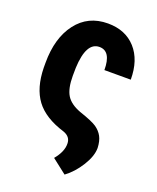

<svg xmlns="http://www.w3.org/2000/svg" viewBox="-135 -619 719 882"><g transform="rotate(20 224.0 -177.5)"><path d="M239.3 -538.1Q325.2 -538.1 375.2 -482.7Q425.3 -427.2 425.3 -331.1H296.4Q296.4 -423.3 239.3 -423.3Q174.8 -423.3 169.4 -295.9L168.9 -256.8Q168.9 -194.8 188.5 -162.8Q208 -130.9 257.8 -112.3Q321.8 -90.8 343.5 -75.7Q365.2 -60.5 376.7 -39.1Q388.2 -17.6 389.6 16.1Q389.6 55.7 359.4 104.2Q329.1 152.8 288.6 182.6L217.3 127Q253.4 83.5 252.4 44.9Q252.4 10.7 215.8 -2Q119.1 -31.7 75.9 -89.8Q32.7 -147.9 30.8 -246.6V-270.5Q30.8 -391.6 86.7 -464.8Q142.6 -538.1 239.3 -538.1Z"/></g></svg>

Font: Roboto Condensed
Style: Bold
Weight: 700
Designer: Google
Version: Version 2.134; 2016